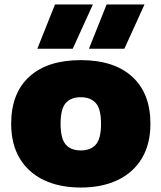

<svg xmlns="http://www.w3.org/2000/svg" viewBox="-20 -828 722 859"><path d="M341.5 11Q246 11 176 -22.5Q106 -56 68 -119.8Q30 -183.5 30 -274Q30 -411 111.2 -485Q192.5 -559 341.5 -559Q490 -559 571.5 -484.8Q653 -410.5 653 -274.5Q653 -183.5 614.8 -119.8Q576.5 -56 506.5 -22.5Q436.5 11 341.5 11ZM341.5 -155Q386 -155 409 -181.5Q432 -208 432 -274Q432 -340.5 408.8 -366.8Q385.5 -393 341.5 -393Q297 -393 274 -366.8Q251 -340.5 251 -274.5Q251 -208.5 273.8 -181.8Q296.5 -155 341.5 -155ZM378 -610 457 -808H626.5L536.5 -610ZM147 -610 226 -808H395.5L305.5 -610Z"/></svg>

Font: Encode Sans Semi Expanded Black
Style: Regular
Weight: 900
Width: 6
Designer: Multiple Designers
Foundry: Impallari Type
Version: Version 3.000; ttfautohint (v1.8.3) -l 8 -r 50 -G 200 -x 14 